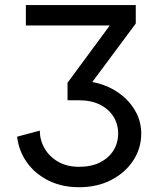

<svg xmlns="http://www.w3.org/2000/svg" viewBox="-20 -743 637 772"><path d="M312.5 -361.3 525.9 -648.4 421.4 -640.6 251.5 -410.2ZM547.9 -206.1Q547.9 -250 528.6 -288.3Q509.3 -326.7 474.9 -356Q440.4 -385.3 395 -401.6Q349.6 -418 297.9 -418Q280.8 -418 270.5 -416Q260.3 -414.1 255.9 -412.1Q251.5 -410.2 251.5 -410.2V-339.8Q251.5 -339.8 255.9 -339.8Q260.3 -339.8 270.5 -339.8Q280.8 -339.8 297.9 -339.8Q346.7 -339.8 381.8 -322.3Q417 -304.7 436 -274.4Q455.1 -244.1 455.1 -206.1Q455.1 -168 436 -137.7Q417 -107.4 381.8 -89.8Q346.7 -72.3 297.9 -72.3Q249 -72.3 213.6 -92.8Q178.2 -113.3 159.2 -146.5Q140.1 -179.7 140.1 -217.8L48.8 -193.4Q55.7 -135.3 88.6 -89.4Q121.6 -43.5 175.5 -16.8Q229.5 9.8 297.9 9.8Q371.1 9.8 427.5 -19.5Q483.9 -48.8 515.9 -97.9Q547.9 -147 547.9 -206.1ZM84 -722.7V-640.6H440.9L525.9 -648.4V-722.7Z"/></svg>

Font: Giphurs SC
Style: Regular
Weight: 400
Version: Version 0.920